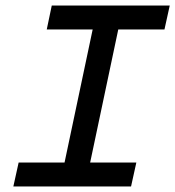

<svg xmlns="http://www.w3.org/2000/svg" viewBox="-20 -670 630 690"><path d="M28 0 47 -86H212L313 -564H148L166 -650H590L571 -564H405L304 -86H470L451 0Z"/></svg>

Font: Sometype Mono Medium
Style: Italic
Weight: 500
Italic angle: -12°
Monospace: yes
Designer: Ryoichi Tsunekawa
Foundry: Dharma Type
Version: Version 1.000; ttfautohint (v1.8.3)